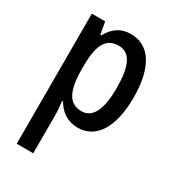

<svg xmlns="http://www.w3.org/2000/svg" viewBox="-190 -654 897 997"><g transform="rotate(30 258.5 -155.0)"><path d="M299 -550C240 -550 198 -522 168 -467H162L149 -540H69V240H168V8C168 -12 165 -40 162 -70H168C195 -21 241 10 301 10C409 10 475 -91 475 -270C475 -454 409 -550 299 -550ZM274 -466C345 -466 374 -398 374 -270C374 -142 342 -74 275 -74C199 -74 168 -136 168 -266V-286C168 -410 200 -466 274 -466Z"/></g></svg>

Font: Noto Sans Tamil Condensed Medium
Style: Regular
Weight: 500
Width: 3
Designer: Jelle Bosma - Monotype Design Team
Foundry: Monotype Imaging Inc.
Version: Version 2.004